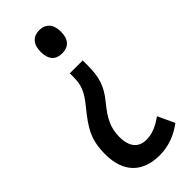

<svg xmlns="http://www.w3.org/2000/svg" viewBox="-239 -583 810 810"><g transform="rotate(-45 166.5 -177.5)"><path d="M254 -475C254 -520 231 -544 193 -544C157 -544 133 -521 133 -475C133 -427 156 -406 193 -406C233 -406 254 -430 254 -475ZM233 -293V-324H156V-304C156 -254 145 -226 104 -176C46 -105 20 -63 20 23C20 129 76 189 180 189C230 189 277 173 323 139L288 64C253 89 223 103 186 103C141 103 114 73 114 15C114 -40 132 -76 178 -132C220 -183 233 -226 233 -293Z"/></g></svg>

Font: Noto Sans Armenian ExtraCondensed Medium
Style: Regular
Weight: 500
Width: 2
Designer: Monotype Design Team
Foundry: Monotype Imaging Inc.
Version: Version 2.008